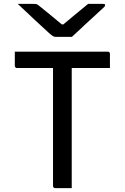

<svg xmlns="http://www.w3.org/2000/svg" viewBox="-20 -965 640 985"><path d="M349 -776Q339 -776 323 -776Q307 -776 290.5 -776Q274 -776 265 -776Q258 -776 252 -779.5Q246 -783 231 -796Q223 -804 204.5 -820.5Q186 -837 163 -858.5Q140 -880 116 -903Q92 -926 71 -945Q89 -945 111.5 -945Q134 -945 152 -945Q163 -945 168 -943.5Q173 -942 181 -935Q197 -923 233 -893Q269 -863 321 -820L267 -840Q284 -840 300 -840Q316 -840 332 -840L280 -819Q331 -862 367.5 -892Q404 -922 432 -945H507Q512 -945 514.5 -944.5Q517 -944 518 -942.5Q519 -941 519 -938Q519 -934 515.5 -930Q512 -926 496 -912Q483 -900 463.5 -882Q444 -864 422 -844Q400 -824 381 -805.5Q362 -787 349 -776ZM56 -700H533Q538 -700 541 -697Q544 -694 544 -689Q544 -669 544 -653Q544 -637 544 -616H67Q64 -616 61.5 -617.5Q59 -619 57.5 -621.5Q56 -624 56 -627Q56 -648 56 -664Q56 -680 56 -700ZM348 0Q327 0 306 0Q285 0 263 0Q258 0 255 -3Q252 -6 252 -11Q252 -93 252 -173.5Q252 -254 252 -334Q252 -414 252 -494Q252 -574 252 -656H356L348 -637Q348 -613 348 -587Q348 -561 348 -536Q348 -511 348 -486Q348 -422 348 -358.5Q348 -295 348 -231Q348 -167 348 -99Q348 -73 348 -48Q348 -23 348 0Z"/></svg>

Font: RecMonoLinear Nerd Font Mono
Style: Regular
Weight: 400
Monospace: yes
Version: Version 1.085; ttfautohint (v1.8.4.7-5d5b);Nerd Fonts 3.2.1